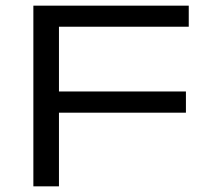

<svg xmlns="http://www.w3.org/2000/svg" viewBox="-20 -659 745 679"><path d="M98 0V-639H188.5V0ZM145 -260.5V-335.5H637.5V-260.5ZM104.5 -564.5V-639H647.5V-564.5Z"/></svg>

Font: Anek Latin Expanded
Style: Regular
Weight: 400
Width: 7
Designer: Yesha Goshar
Foundry: Ek Type
Version: Version 1.003